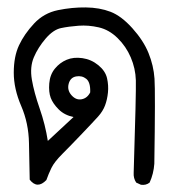

<svg xmlns="http://www.w3.org/2000/svg" viewBox="-20 -331 540 530"><path d="M62 165Q61 119 60 64Q59 9 38.5 -38.5Q18 -86 18 -130.5Q18 -175 32.5 -206Q47 -237 74 -266Q101 -295 140 -303Q179 -311 217 -310.5Q255 -310 285 -298.5Q315 -287 345.5 -253Q376 -219 390 -184.5Q404 -150 406.5 -114Q409 -78 406 121Q404 149 393 173Q383 181 369 179L356 173Q348 161 349 146Q356 -77 355 -109.5Q354 -142 341 -172.5Q328 -203 304.5 -226Q281 -249 252.5 -255.5Q224 -262 197 -260Q170 -258 148.5 -253.5Q127 -249 106 -224.5Q85 -200 73.5 -173Q62 -146 68 -111Q74 -76 89.5 -31.5Q105 13 112 58L183 -8Q158 -13 142 -29Q126 -45 120 -61Q114 -77 116 -101Q118 -125 131.5 -141.5Q145 -158 164 -166Q183 -174 207.5 -170.5Q232 -167 251.5 -151Q271 -135 275.5 -115Q280 -95 278 -75.5Q276 -56 270 -40Q264 -24 251 -9.5Q238 5 206 38.5Q174 72 152 94Q130 116 122 132.5Q114 149 108 166Q83 192 62 165ZM229 -76Q230 -104 218 -113.5Q206 -123 190 -120Q174 -117 169.5 -99.5Q165 -82 177.5 -68Q190 -54 205.5 -57Q221 -60 229 -76Z"/></svg>

Font: NaniFont Regular
Style: Regular
Weight: 400
Designer: Nanigashitei
Version: Version 1.036